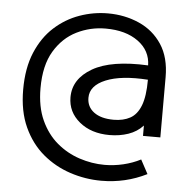

<svg xmlns="http://www.w3.org/2000/svg" viewBox="-49 -681 722 739"><g transform="rotate(5 312.5 -311.0)"><path d="M369 11Q307 11 248 -8.5Q189 -28 142 -67.5Q95 -107 67 -168Q39 -229 39 -313Q39 -396 64.5 -456.5Q90 -517 133 -556Q176 -595 229.5 -614Q283 -633 339 -633Q404 -633 459.5 -608.5Q515 -584 548 -534Q581 -484 581 -408V-175H514V-215Q491 -190 457.5 -178.5Q424 -167 385 -167Q314 -167 268.5 -204.5Q223 -242 223 -299Q223 -370 295.5 -412Q368 -454 510 -447Q509 -504 461 -539Q413 -574 335 -574Q276 -574 223.5 -548Q171 -522 138 -467Q105 -412 105 -324Q105 -252 128.5 -200.5Q152 -149 191 -116Q230 -83 278.5 -67Q327 -51 376 -51Q412 -51 448 -59.5Q484 -68 515 -84L544 -30Q462 11 369 11ZM396 -227Q433 -227 459.5 -241.5Q486 -256 500 -292Q514 -328 514 -392Q411 -399 351.5 -374.5Q292 -350 292 -303Q292 -268 319.5 -247.5Q347 -227 396 -227Z"/></g></svg>

Font: Inconsolata Expanded Thin
Style: Regular
Weight: 100
Width: 7
Monospace: yes
Designer: Raph Levien, Cyreal, Brenton Simpson
Foundry: Raph Levien, Cyreal, Google
Version: Version 3.100; ttfautohint (v1.8.4.7-5d5b)